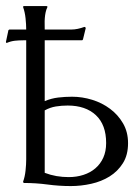

<svg xmlns="http://www.w3.org/2000/svg" viewBox="-50 -608 462 638"><path d="M98.6 -474.1V-272Q120.6 -281.2 143.3 -283.9Q166 -286.6 189.5 -286.6Q223.1 -286.6 256.3 -276.4Q289.6 -266.1 315.9 -246.3Q342.3 -226.6 358.9 -198Q375.5 -169.4 375.5 -132.3Q375.5 -92.8 358.4 -65.7Q341.3 -38.6 314.2 -21.7Q287.1 -4.9 253.2 2.7Q219.2 10.3 185.5 10.3Q146 10.3 107.7 5.1Q69.3 0 29.8 0L26.9 -2V-4.9Q32.7 -20.5 34.9 -41.3Q37.1 -62 37.1 -78.6V-474.1H27.3Q13.7 -474.1 0 -472.7Q-13.7 -471.2 -26.4 -465.8H-29.8L-30.3 -468.8L-22 -507.8L-19 -509.8H37.1Q37.1 -526.9 34.9 -547.4Q32.7 -567.9 26.9 -584V-586.9Q27.3 -586.9 28.3 -587.4Q29.3 -587.9 29.8 -587.9H104.5Q105 -587.9 106 -587.4Q106.9 -586.9 107.4 -586.9V-584Q103.5 -576.2 101.6 -566.9Q99.6 -557.6 98.9 -547.9Q98.1 -538.1 98.4 -528.3Q98.6 -518.6 98.6 -509.8H186Q197.3 -509.8 208.5 -512.2Q219.7 -514.6 230.5 -518.6L233.9 -517.6V-516.1L234.9 -514.6L225.6 -476.6L223.1 -474.1ZM98.6 -33.7Q117.7 -26.4 137.7 -22.9Q157.7 -19.5 178.2 -19.5Q204.6 -19.5 227.3 -26.9Q250 -34.2 266.8 -48.6Q283.7 -63 293.2 -84Q302.7 -105 302.7 -132.8Q302.7 -193.4 268.6 -225.3Q234.4 -257.3 174.8 -257.3Q154.8 -257.3 135.5 -254.2Q116.2 -251 98.6 -241.2Z"/></svg>

Font: CAT Linz
Style: Regular
Weight: 400
Designer: Peter Wiegel
Foundry: Peter Wiegel
Version: Version 1.08